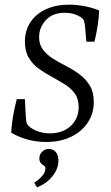

<svg xmlns="http://www.w3.org/2000/svg" viewBox="-20 -599 475 825"><path d="M178 11Q133 11 94.5 -0.5Q56 -12 28 -29Q30 -66 36.5 -102.5Q43 -139 52 -173H87L91 -96Q92 -84 93.5 -74.5Q95 -65 106 -55Q121 -42 144.5 -34Q168 -26 194 -26Q250 -26 284 -58Q318 -90 318 -139Q318 -174 301.5 -197Q285 -220 258.5 -236.5Q232 -253 202.5 -269Q173 -285 146.5 -304Q120 -323 103.5 -351Q87 -379 87 -420Q87 -468 111 -504Q135 -540 178 -559.5Q221 -579 277 -579Q309 -579 343 -572.5Q377 -566 406 -554Q405 -523 399.5 -488Q394 -453 386 -420H351L345 -490Q344 -498 341.5 -507.5Q339 -517 326 -526Q314 -534 297 -539Q280 -544 257 -544Q206 -544 177 -512.5Q148 -481 148 -440Q148 -407 165 -385Q182 -363 208.5 -346.5Q235 -330 265.5 -314.5Q296 -299 322.5 -279Q349 -259 366 -231Q383 -203 383 -161Q383 -112 357.5 -73Q332 -34 286 -11.5Q240 11 178 11ZM139 206 127 186Q147 173 161 157.5Q175 142 175 125Q175 118 172.5 115.5Q170 113 165 110Q158 106 153.5 99Q149 92 149 82Q149 65 161 53Q173 41 189 41Q209 41 220 54.5Q231 68 231 91Q231 126 205.5 158Q180 190 139 206Z"/></svg>

Font: Yrsa Light
Style: Italic
Weight: 300
Italic angle: -7.10001°
Designer: Anna Giedrys (Yrsa+Rasa design), David Brezina (Yrsa art-direction, Rasa art-direction, design)
Foundry: Rosetta Type Foundry
Version: Version 2.004